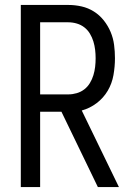

<svg xmlns="http://www.w3.org/2000/svg" viewBox="-20 -755 540 775"><path d="M375 0 228 -304H142V0H64V-735H256Q283 -735 309.5 -729Q336 -723 359 -708.5Q382 -694 399 -672.5Q416 -651 426.5 -626Q437 -601 440.5 -574Q444 -547 444 -520Q444 -486 438 -452Q432 -418 415 -389Q398 -360 370.5 -339Q343 -318 310 -309L460 0ZM256 -374Q273 -374 290 -379Q307 -384 320.5 -394.5Q334 -405 343 -420Q352 -435 357 -451.5Q362 -468 364 -485Q366 -502 366 -520Q366 -537 364 -554Q362 -571 357 -587.5Q352 -604 343 -619Q334 -634 320.5 -644.5Q307 -655 290 -660Q273 -665 256 -665H142V-374Z"/></svg>

Font: Iosevka MaddieWtf
Style: Regular
Weight: 400
Monospace: yes
Designer: Belleve Invis
Foundry: Belleve Invis
Version: Version 31.3.0; ttfautohint (v1.8.3)